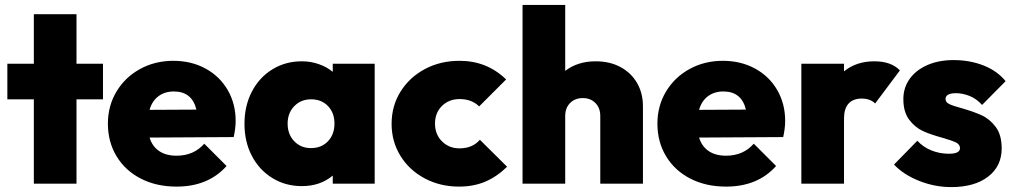

<svg xmlns="http://www.w3.org/2000/svg" viewBox="-20 -749 4133 783"><path d="M292 -489H400V-344H292V0H118V-344H10V-489H118V-691H292Z M933 -190 590 -188Q601 -152 629 -133Q657 -114 700 -114Q770 -114 813 -163L904 -72Q829 12 700 12Q618 12 554.5 -20.5Q491 -53 455.5 -111.5Q420 -170 420 -245Q420 -317 455 -375.5Q490 -434 551 -467.5Q612 -501 687 -501Q760 -501 818 -469.5Q876 -438 908.5 -382Q941 -326 941 -256Q941 -226 933 -190ZM590 -301 781 -302Q763 -376 689 -376Q652 -376 626 -356.5Q600 -337 590 -301Z M1337 -489H1508V0H1337V-33Q1286 10 1211 10Q1144 10 1090.5 -23Q1037 -56 1007 -113.5Q977 -171 977 -244Q977 -317 1007 -375Q1037 -433 1090.5 -466Q1144 -499 1211 -499Q1247 -499 1280 -487.5Q1313 -476 1337 -456ZM1344 -245Q1344 -289 1317.5 -316.5Q1291 -344 1249 -344Q1207 -344 1180 -316Q1153 -288 1153 -245Q1153 -201 1180 -173Q1207 -145 1248 -145Q1291 -145 1317.5 -173Q1344 -201 1344 -245Z M1577 -244Q1577 -317 1613.5 -375.5Q1650 -434 1713 -467.5Q1776 -501 1854 -501Q1966 -501 2044 -425L1934 -315Q1904 -345 1854 -345Q1811 -345 1782.5 -317Q1754 -289 1754 -245Q1754 -201 1782.5 -172.5Q1811 -144 1854 -144Q1907 -144 1937 -179L2048 -69Q2006 -28 1958.5 -8Q1911 12 1852 12Q1775 12 1712 -21.5Q1649 -55 1613 -113.5Q1577 -172 1577 -244Z M2602 -316V0H2428V-276Q2428 -309 2408 -329Q2388 -349 2357 -349Q2325 -349 2305 -329Q2285 -309 2285 -276V0H2111V-729H2285V-460Q2336 -499 2409 -499Q2467 -499 2510.5 -475.5Q2554 -452 2578 -410.5Q2602 -369 2602 -316Z M3174 -190 2831 -188Q2842 -152 2870 -133Q2898 -114 2941 -114Q3011 -114 3054 -163L3145 -72Q3070 12 2941 12Q2859 12 2795.5 -20.5Q2732 -53 2696.5 -111.5Q2661 -170 2661 -245Q2661 -317 2696 -375.5Q2731 -434 2792 -467.5Q2853 -501 2928 -501Q3001 -501 3059 -469.5Q3117 -438 3149.5 -382Q3182 -326 3182 -256Q3182 -226 3174 -190ZM2831 -301 3022 -302Q3004 -376 2930 -376Q2893 -376 2867 -356.5Q2841 -337 2831 -301Z M3650 -462 3549 -327Q3529 -347 3494 -347Q3459 -347 3440.5 -326.5Q3422 -306 3422 -266V0H3248V-489H3422V-458Q3472 -499 3546 -499Q3614 -499 3650 -462Z M3626 -78 3721 -175Q3745 -149 3778.5 -135.5Q3812 -122 3850 -122Q3895 -122 3895 -145Q3895 -160 3878.5 -168Q3862 -176 3824 -187Q3776 -200 3744 -214.5Q3712 -229 3688 -260.5Q3664 -292 3664 -345Q3664 -391 3689.5 -427Q3715 -463 3761.5 -483.5Q3808 -504 3869 -504Q3935 -504 3991 -482Q4047 -460 4081 -418L3985 -321Q3963 -346 3934.5 -357.5Q3906 -369 3879 -369Q3836 -369 3836 -345Q3836 -332 3851.5 -324.5Q3867 -317 3901 -308Q3950 -294 3983 -279Q4016 -264 4040.5 -231.5Q4065 -199 4065 -144Q4065 -71 4009.5 -28.5Q3954 14 3859 14Q3792 14 3728 -11.5Q3664 -37 3626 -78Z"/></svg>

Font: Outfit Extra Bold
Style: Regular
Weight: 800
Designer: Rodrigo Fuenzalida
Foundry: fragTYPE
Version: Version 1.000